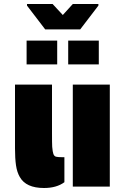

<svg xmlns="http://www.w3.org/2000/svg" viewBox="-20 -933 626 960"><path d="M79 -48Q65 -72 60 -106.5Q55 -141 55 -191V-510H240V-269Q240 -216 241 -199Q243 -174 247 -163Q251 -152 260 -149.5Q269 -147 292 -147H302V-22Q263 7 200 7Q110 7 79 -48ZM344 -510H529V0H344ZM115 -905V-913H243L294 -858L344 -913H472V-905L381 -786H206ZM113 -730H266V-611H113ZM321 -730H474V-611H321Z"/></svg>

Font: Saira Stencil
Style: Regular
Weight: 400
Designer: Hector Gatti with collaboration of the Omnibus-Type team
Foundry: Omnibus-Type
Version: Version 1.003